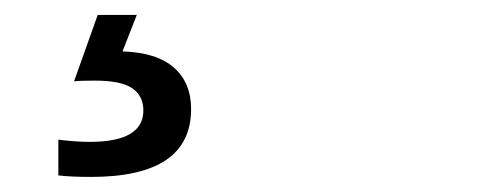

<svg xmlns="http://www.w3.org/2000/svg" viewBox="-20 -20 640 257"><path d="M235.8 126Q235.8 216.8 102.1 216.8Q74.2 216.8 58.1 214.8V167Q82.5 169.9 100.1 169.9Q171.9 169.9 171.9 127.9Q171.9 108.4 157 98.1Q142.1 87.9 106.9 87.9Q85.9 87.9 79.1 88.9L110.8 0H163.1L144 48.8Q189.9 50.3 212.9 70.6Q235.8 90.8 235.8 126Z"/></svg>

Font: Liberation Mono
Style: Regular
Weight: 400
Monospace: yes
Designer: Steve Matteson
Foundry: Ascender Corporation
Version: Version 2.1.5